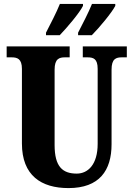

<svg xmlns="http://www.w3.org/2000/svg" viewBox="-20 -951 682 981"><path d="M379 -784V-771H449C487 -809 551 -886 569 -921V-931H450C432 -886 402 -829 379 -784ZM215 -784V-771H285C322 -809 387 -886 404 -921V-931H286C268 -886 238 -829 215 -784ZM330 10C488 10 550 -80 550 -214V-595C550 -651 573 -658 603 -658H628V-714H403V-658H427C457 -658 479 -651 479 -599V-216C479 -111 430 -64 372 -64C300 -64 259 -99 259 -210V-595C259 -651 283 -658 312 -658H336V-714H14V-658H39C68 -658 92 -651 92 -599V-218C92 -54 191 10 330 10Z"/></svg>

Font: Noto Serif Georgian ExtraCondensed Black
Style: Regular
Weight: 900
Width: 2
Designer: Monotype Design Team, Akaki Razmadze
Foundry: Google LLC
Version: Version 2.003